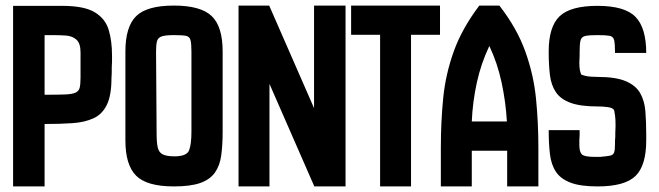

<svg xmlns="http://www.w3.org/2000/svg" viewBox="-20 -669 2366 689"><path d="M27 0V-648H203Q282 -648 320 -625Q358 -602 370 -562Q382 -522 382 -470V-448L381 -426V-408L380 -388Q380 -327 363.5 -293Q347 -259 315.5 -244.5Q284 -230 239.5 -227Q195 -224 140 -224V0ZM140 -329Q187 -329 213 -330Q239 -331 251 -336.5Q263 -342 266 -354.5Q269 -367 269 -391V-481Q269 -514 254 -527Q239 -540 216 -541.5Q193 -543 168 -543H140Z M604 0Q507 0 468.5 -38.5Q430 -77 430 -165V-484Q430 -573 468.5 -611Q507 -649 604 -649Q700 -649 739.5 -611.5Q779 -574 779 -484V-197Q779 -149 774 -112Q769 -75 751.5 -50Q734 -25 699 -12.5Q664 0 604 0ZM606 -108Q650 -108 658.5 -129.5Q667 -151 667 -197V-484Q667 -513 663.5 -525.5Q660 -538 647 -540.5Q634 -543 604 -543Q574 -543 560.5 -538.5Q547 -534 543.5 -521.5Q540 -509 540 -484L542 -192Q542 -158 546 -140Q550 -122 564 -115Q578 -108 606 -108Z M836 0V-649H946L1107 -281V-649H1220V0H1108L947 -368V0Z M1344 0V-544H1240V-649H1559V-544H1455V0Z M1562 0V-139Q1562 -232 1570.5 -317.5Q1579 -403 1608.5 -485Q1638 -567 1700 -649H1772Q1835 -568 1865 -484.5Q1895 -401 1903.5 -315Q1912 -229 1912 -139V0H1800V-128H1673V0ZM1673 -233H1799Q1795 -303 1780 -373Q1765 -443 1736 -504Q1706 -441 1691 -372Q1676 -303 1673 -233Z M2124 0Q2063 0 2027.5 -13.5Q1992 -27 1975 -52.5Q1958 -78 1953.5 -116Q1949 -154 1949 -202H2060V-183L2059 -165V-149Q2059 -124 2068 -115Q2077 -106 2116 -106H2133Q2158 -108 2169.5 -110.5Q2181 -113 2184 -122.5Q2187 -132 2187 -154V-165L2188 -178V-192L2189 -218Q2189 -225 2188.5 -239Q2188 -253 2184 -273Q2180 -282 2161.5 -284.5Q2143 -287 2128 -287H2124Q2063 -287 2027.5 -300Q1992 -313 1975 -338Q1958 -363 1953.5 -399.5Q1949 -436 1949 -484Q1949 -573 1988 -610.5Q2027 -648 2124 -648Q2222 -648 2260.5 -608.5Q2299 -569 2299 -479H2187Q2187 -511 2184 -524.5Q2181 -538 2167.5 -540.5Q2154 -543 2124 -543Q2094 -543 2080.5 -540Q2067 -537 2063.5 -524.5Q2060 -512 2060 -484V-468L2059 -445Q2059 -440 2059.5 -428.5Q2060 -417 2065 -403Q2066 -400 2081.5 -396.5Q2097 -393 2124 -393Q2190 -393 2226 -377.5Q2262 -362 2277.5 -334.5Q2293 -307 2296 -269.5Q2299 -232 2299 -187V-165Q2299 -75 2260.5 -37.5Q2222 0 2124 0Z"/></svg>

Font: New Amsterdam
Style: Regular
Weight: 400
Designer: Vladimir Nikolic
Foundry: Vladimir Nikolic
Version: Version 1.000; ttfautohint (v1.8.4.7-5d5b)